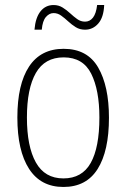

<svg xmlns="http://www.w3.org/2000/svg" viewBox="-20 -733 502 763"><path d="M413 -265Q413 -133 368 -61.5Q323 10 232 10Q142 10 95.5 -62Q49 -134 49 -266Q49 -398 95.5 -468.5Q142 -539 233 -539Q327 -539 370 -465Q413 -391 413 -265ZM87 -266Q87 -151 122.5 -87.5Q158 -24 232 -24Q306 -24 340.5 -85.5Q375 -147 375 -266Q375 -375 342.5 -440Q310 -505 233 -505Q158 -505 122.5 -443Q87 -381 87 -266ZM394 -713Q392 -664 370.5 -639.5Q349 -615 318 -615Q297 -615 281 -625Q265 -635 251 -648Q237 -661 223 -671Q209 -681 193 -681Q176 -681 162.5 -665.5Q149 -650 146 -615H117Q121 -663 141 -688Q161 -713 193 -713Q213 -713 229 -703Q245 -693 259 -680Q273 -667 287 -657Q301 -647 318 -647Q337 -647 349.5 -663Q362 -679 366 -713Z"/></svg>

Font: Noto Sans Thai Cond ExtLt
Style: Regular
Weight: 200
Width: 3
Designer: Monotype Design Team
Foundry: Monotype Imaging Inc.
Version: Version 2.002; ttfautohint (v1.8.4.7-5d5b)